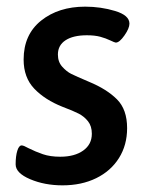

<svg xmlns="http://www.w3.org/2000/svg" viewBox="-20 -550 453 577"><path d="M27 -56Q27 -81 32 -97Q37 -113 45 -113Q51 -113 65 -105Q87 -94 109 -86.5Q131 -79 161 -79Q204 -79 230 -97.5Q256 -116 256 -148Q256 -171 244.5 -185.5Q233 -200 216.5 -208.5Q200 -217 168 -229Q115 -250 83 -283.5Q51 -317 51 -371Q51 -446 103.5 -488Q156 -530 236 -530Q283 -530 326 -517Q369 -504 369 -479Q369 -465 354 -443.5Q339 -422 328 -422Q325 -422 311.5 -428.5Q298 -435 281.5 -439.5Q265 -444 241 -444Q200 -444 177 -429Q154 -414 154 -386Q154 -364 167 -349.5Q180 -335 194 -328Q208 -321 248 -304Q301 -282 331.5 -251.5Q362 -221 362 -165Q362 -114 337.5 -75Q313 -36 269 -14.5Q225 7 168 7Q114 7 70.5 -11.5Q27 -30 27 -56Z"/></svg>

Font: Asap-MediumItalic
Style: Italic
Weight: 500
Italic angle: -6°
Designer: Pablo Cosgaya
Foundry: Omnibus-Type
Version: Version 2.000; ttfautohint (v1.8)